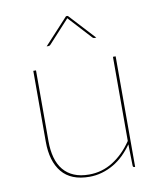

<svg xmlns="http://www.w3.org/2000/svg" viewBox="-81 -765 703 838"><g transform="rotate(-10 271.0 -346.0)"><path d="M451.5 -490V0H448.5Q441.5 0 441.5 -8L439.5 -102Q422 -77 401 -56.5Q380 -36 355.5 -21.8Q331 -7.5 304 0.2Q277 8 248.5 8Q166.5 8 126.5 -40.5Q86.5 -89 86.5 -176V-490H98.5V-176Q98.5 -135 107.5 -102.8Q116.5 -70.5 135.2 -48Q154 -25.5 182 -13.8Q210 -2 248.5 -2Q306 -2 354.5 -32.5Q403 -63 439.5 -117V-490ZM382.5 -585H373.5Q369.5 -585 365.5 -589L275.5 -687Q273.5 -689 272.5 -690.5Q271.5 -689 269.5 -687L179.5 -589Q178 -587.5 176 -586.2Q174 -585 171.5 -585H162.5L268.5 -700H276.5Z"/></g></svg>

Font: Lato 2
Style: Regular
Weight: 100
Designer: Lukasz Dziedzic with Adam Twardoch and Botio Nikoltchev
Foundry: tyPoland Lukasz Dziedzic
Version: Version 2.015; 2015-08-06; http://www.latofonts.com/